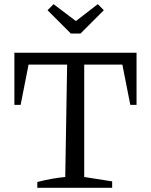

<svg xmlns="http://www.w3.org/2000/svg" viewBox="-20 -901 724 921"><path d="M635 -648V-398H605L567 -591H384V-52L518 -31V0H159V-28Q194 -37 227 -43Q260 -49 293 -52L302 -591H117L79 -398H49V-648ZM320 -740 208 -852 237 -881 344 -800 449 -881 478 -852 366 -740Z"/></svg>

Font: Piazzolla
Style: Regular
Weight: 400
Designer: Juan Pablo del Peral
Foundry: Huerta Tipografica
Version: Version 1.330